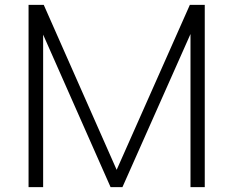

<svg xmlns="http://www.w3.org/2000/svg" viewBox="-20 -770 960 790"><path d="M761.2 -750H822.5V0H763.8V-630L483.8 0H435L157.5 -627.5V0H97.5V-750H160L460 -71.2Z"/></svg>

Font: Now Light
Style: Regular
Weight: 300
Designer: Alfredo Marco Pradil
Foundry: Alfredo Marco Pradil
Version: Version 1.002;PS 001.002;hotconv 1.0.88;makeotf.lib2.5.64775